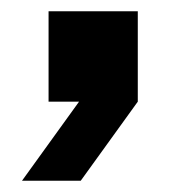

<svg xmlns="http://www.w3.org/2000/svg" viewBox="-20 -180 308 340"><path d="M66 0V-160H224V0L123 140H19L120 0Z"/></svg>

Font: Tektur
Style: Bold
Weight: 700
Designer: Adam Jagosz
Foundry: Adam Jagosz
Version: Version 1.005;gftools[0.9.30]